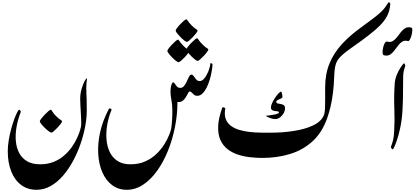

<svg xmlns="http://www.w3.org/2000/svg" viewBox="-20 -1423 3748 1736"><path d="M541 -326.2Q541.5 -319.8 529.1 -303.2Q516.6 -286.6 499.3 -268.3Q481.9 -250 466.6 -236.8Q451.2 -223.6 444.8 -223.6Q437 -223.6 420.2 -236.3Q403.3 -249 384.8 -267.1Q366.2 -285.2 353 -301.8Q339.8 -318.4 339.8 -326.2Q339.8 -333 352.8 -349.9Q365.7 -366.7 383.5 -385.5Q401.4 -404.3 417.2 -417.7Q433.1 -431.2 439 -431.2Q444.3 -431.2 453.9 -414.3Q463.4 -397.5 486.8 -373.5Q510.7 -350.1 525.9 -340.8Q541 -331.5 541 -326.2ZM343.3 62.5Q411.1 62.5 464.8 40.8Q518.6 19 559.1 -16.1Q599.6 -51.3 628.7 -92.5Q657.7 -133.8 676 -173.3Q694.3 -212.9 703.4 -243.4Q712.4 -273.9 713.4 -287.1Q715.3 -303.7 714.1 -334.2Q712.9 -364.7 710.9 -400.6Q709 -436.5 707 -470.5Q705.1 -504.4 705.1 -527.8Q705.1 -575.7 717.5 -618.2Q730 -660.6 744.1 -687.3Q758.3 -713.9 762.7 -713.9Q767.6 -713.9 765.9 -704.6Q764.2 -695.3 761.5 -666.5Q758.8 -637.7 761.2 -579.1Q762.2 -568.8 763.4 -529.3Q764.6 -489.7 764.6 -422.9Q764.6 -356.9 750 -278.8Q735.4 -200.7 707.5 -120.1Q679.7 -39.6 639.6 34.2Q599.6 107.9 549.1 166.3Q498.5 224.6 438.5 258.8Q378.4 293 310.1 293Q228.5 293 170.2 248.5Q111.8 204.1 81.1 125.5Q50.3 46.9 50.3 -55.2Q50.3 -104 59.1 -156.5Q67.9 -209 81.3 -257.8Q94.7 -306.6 109.1 -345.7Q123.5 -384.8 135.5 -407.7Q147.5 -430.7 152.3 -430.7Q156.2 -430.7 163.3 -423.6Q170.4 -416.5 166 -405.3Q140.1 -338.4 128.9 -271.5Q117.7 -204.6 123.5 -144.5Q129.4 -84.5 154.5 -37.8Q179.7 8.8 226.1 35.6Q272.5 62.5 343.3 62.5Z M1691.4 -962.9Q1691.4 -956.5 1679.2 -939.9Q1667 -923.3 1649.7 -905Q1632.3 -886.7 1616.7 -873.5Q1601.1 -860.4 1594.7 -860.4Q1586.9 -860.4 1570.6 -873Q1554.2 -885.7 1536.4 -903.8Q1518.6 -921.9 1505.9 -938.5Q1493.2 -955.1 1493.2 -962.9Q1493.2 -969.2 1505.4 -985.6Q1517.6 -1002 1534.9 -1020Q1552.2 -1038.1 1567.6 -1051.3Q1583 -1064.5 1589.4 -1064.5Q1594.7 -1064.5 1604 -1049.3Q1613.3 -1034.2 1637.2 -1009.8Q1660.6 -986.3 1676 -977.1Q1691.4 -967.8 1691.4 -962.9ZM1863.8 -975.1Q1863.8 -968.8 1851.6 -952.1Q1839.4 -935.5 1822 -917.2Q1804.7 -898.9 1789.1 -885.7Q1773.4 -872.6 1767.1 -872.6Q1759.3 -872.6 1742.9 -885.3Q1726.6 -897.9 1708.7 -916Q1690.9 -934.1 1678.2 -950.7Q1665.5 -967.3 1665.5 -975.1Q1665.5 -981.9 1677.7 -998.3Q1689.9 -1014.6 1707.3 -1032.7Q1724.6 -1050.8 1740 -1064Q1755.4 -1077.1 1761.7 -1077.1Q1767.1 -1077.1 1776.4 -1061.8Q1785.6 -1046.4 1809.6 -1022.5Q1833 -998.5 1848.4 -989.5Q1863.8 -980.5 1863.8 -975.1ZM1766.6 -1146.5Q1766.6 -1140.1 1754.4 -1123.8Q1742.2 -1107.4 1724.9 -1089.1Q1707.5 -1070.8 1691.9 -1057.6Q1676.3 -1044.4 1670.4 -1044.4Q1662.6 -1044.4 1646 -1057.1Q1629.4 -1069.8 1611.6 -1087.9Q1593.8 -1106 1581.1 -1122.3Q1568.4 -1138.7 1568.4 -1146.5Q1568.4 -1153.3 1580.6 -1169.7Q1592.8 -1186 1610.1 -1204.1Q1627.4 -1222.2 1642.8 -1235.4Q1658.2 -1248.5 1664.6 -1248.5Q1669.9 -1248.5 1679.2 -1233.4Q1688.5 -1218.3 1712.4 -1193.8Q1735.8 -1170.4 1751.2 -1161.1Q1766.6 -1151.9 1766.6 -1146.5ZM1126.5 293Q1049.8 293 993.9 251Q938 209 906 136.2Q874 63.5 868.2 -30.5Q862.3 -124.5 885.7 -229.2Q909.2 -334 964.8 -438.5Q968.8 -445.8 980 -440.9Q991.2 -436 987.8 -427.7Q961.9 -365.7 950 -297.9Q938 -230 942.6 -165.8Q947.3 -101.6 971.4 -50Q995.6 1.5 1042 32Q1088.4 62.5 1159.7 62.5Q1235.8 62.5 1294.7 35.6Q1353.5 8.8 1396 -32.7Q1438.5 -74.2 1466.6 -119.6Q1494.6 -165 1509.8 -203.9Q1524.9 -242.7 1528.3 -262.2Q1532.7 -292 1535.9 -337.4Q1539.1 -382.8 1538.1 -436Q1537.1 -484.9 1529.3 -522Q1521.5 -559.1 1521.5 -595.7Q1521.5 -613.8 1524.7 -632.8Q1527.8 -651.9 1533.4 -665Q1539.1 -678.2 1546.4 -678.2Q1553.2 -678.2 1561 -665.8Q1568.8 -653.3 1580.1 -640.9Q1591.3 -628.4 1608.9 -628.4Q1630.9 -628.4 1645 -646.5Q1659.2 -664.6 1669.4 -688.5Q1679.7 -712.4 1689.5 -730.5Q1699.2 -748.5 1712.4 -748.5Q1722.2 -748.5 1731.7 -733.9Q1741.2 -719.2 1753.9 -704.6Q1766.6 -689.9 1785.6 -689.9Q1808.1 -689.9 1828.9 -716.1Q1849.6 -742.2 1864.5 -779.5Q1879.4 -816.9 1882.8 -850.6Q1883.8 -855.5 1892.8 -850.3Q1901.9 -845.2 1901.4 -839.8Q1900.4 -814 1894 -777.6Q1887.7 -741.2 1876.5 -702.9Q1865.2 -664.6 1848.6 -631.3Q1832 -598.1 1810.8 -577.4Q1789.6 -556.6 1763.2 -556.6Q1746.1 -556.6 1734.4 -566.4Q1722.7 -576.2 1713.4 -586.2Q1704.1 -596.2 1694.8 -596.2Q1688 -596.2 1680.2 -580.3Q1672.4 -564.5 1660.4 -544.4Q1648.4 -524.4 1630.1 -510.7Q1611.8 -497.1 1584.5 -501.5Q1584.5 -387.2 1561.8 -273.2Q1539.1 -159.2 1497.6 -57.4Q1456.1 44.4 1399.2 123.3Q1342.3 202.1 1273.2 247.6Q1204.1 293 1126.5 293Z M2898.9 -362.3Q2908.2 -377.4 2912.6 -395.3Q2917 -413.1 2918.5 -441.4Q2919.9 -469.7 2919.9 -515.4Q2919.9 -561 2919.9 -631.8Q2919.9 -753.4 2959.2 -849.1Q2998.5 -944.8 3071.8 -1024.4Q3145 -1104 3247.6 -1177.2Q3316.4 -1227.1 3357.9 -1259Q3399.4 -1291 3422.9 -1313.2Q3446.3 -1335.4 3460.9 -1355.2Q3475.6 -1375 3491.2 -1399.9Q3494.1 -1405.8 3501.5 -1400.1Q3508.8 -1394.5 3508.8 -1387.7Q3505.9 -1343.3 3491.7 -1304.9Q3477.5 -1266.6 3447.8 -1229Q3418 -1191.4 3368.2 -1148.7Q3318.4 -1106 3244.1 -1052.2Q3182.1 -1008.3 3140.1 -977.8Q3098.1 -947.3 3071.8 -923.6Q3045.4 -899.9 3031 -876Q3016.6 -852.1 3010.5 -821.3Q3004.4 -790.5 3002.4 -745.6Q2999.5 -654.3 2990.7 -584.2Q2981.9 -514.2 2968.5 -458Q2955.1 -401.9 2937.5 -352.5Q2892.1 -224.6 2806.4 -146Q2720.7 -67.4 2604.2 -31.2Q2487.8 4.9 2351.1 4.9Q2297.9 4.9 2241 -1.5Q2184.1 -7.8 2131.8 -24.9Q2079.6 -42 2038.3 -73.7Q1997.1 -105.5 1973.9 -155.3Q1950.7 -205.1 1952.4 -277.1Q1954.1 -349.1 1988.8 -447.3Q1991.7 -455.6 2004.9 -451.4Q2018.1 -447.3 2016.6 -438.5Q2006.8 -383.3 2021.5 -345.9Q2036.1 -308.6 2068.4 -284.9Q2100.6 -261.2 2144.3 -248.3Q2188 -235.4 2236.8 -230Q2285.6 -224.6 2333 -223.9Q2380.4 -223.1 2419.4 -223.1Q2536.6 -223.1 2635.5 -238.8Q2734.4 -254.4 2803.2 -285.4Q2872.1 -316.4 2898.9 -362.3ZM2557.1 -442.9Q2557.1 -421.9 2544.7 -399.4Q2532.2 -377 2511.7 -361.6Q2491.2 -346.2 2466.3 -346.2Q2450.7 -346.2 2423.6 -355.2Q2396.5 -364.3 2382.3 -376Q2400.9 -377.9 2429.4 -381.8Q2458 -385.7 2480 -391.8Q2502 -397.9 2502 -405.8Q2502 -414.6 2491 -416.3Q2480 -418 2465.8 -419.4Q2451.7 -420.9 2440.7 -427.7Q2429.7 -434.6 2429.7 -453.1Q2429.7 -468.8 2441.4 -493.4Q2453.1 -518.1 2469.7 -542.5Q2486.3 -566.9 2501.5 -582Q2516.6 -597.2 2522.9 -593.3Q2526.4 -591.3 2529.1 -579.8Q2531.7 -568.4 2533.2 -556.6Q2534.7 -544.9 2533.2 -542Q2530.8 -536.6 2517.1 -530.8Q2503.4 -524.9 2490.7 -518.6Q2478 -512.2 2478 -504.4Q2478 -491.2 2490 -487.8Q2502 -484.4 2517.6 -482.4Q2533.2 -480.5 2545.2 -472.7Q2557.1 -464.8 2557.1 -442.9Z M3548.8 -667Q3551.8 -707.5 3566.9 -744.9Q3582 -782.2 3599.9 -809.3Q3617.7 -836.4 3627.4 -846.7Q3634.8 -855 3640.1 -843.3Q3645.5 -831.5 3643.6 -824.7Q3642.1 -817.4 3637.5 -805.7Q3632.8 -793.9 3628.9 -772.7Q3625 -751.5 3625 -714.4Q3625 -631.8 3623.8 -559.3Q3622.6 -486.8 3618.7 -419.9Q3613.8 -335.9 3597.9 -263.4Q3582 -190.9 3564.2 -141.4Q3546.4 -91.8 3535.2 -76.2Q3530.3 -68.8 3521.7 -78.6Q3513.2 -88.4 3514.6 -94.7Q3517.1 -104 3522.9 -119.1Q3528.8 -134.3 3535.2 -161.9Q3541.5 -189.5 3543.9 -235.4Q3549.8 -334.5 3545.4 -443.8Q3541 -553.2 3548.8 -667ZM3668 -1051.8Q3639.2 -1060.1 3617.9 -1047.1Q3596.7 -1034.2 3579.3 -1010.7Q3562 -987.3 3543.9 -963.9Q3525.9 -940.4 3503.7 -927.7Q3481.4 -915 3450.2 -923.8Q3440.4 -926.8 3439.5 -946.8Q3438.5 -966.8 3443.8 -991.5Q3449.2 -1016.1 3459 -1033.2Q3468.8 -1050.3 3480.5 -1046.9Q3509.8 -1038.6 3530.8 -1051.3Q3551.8 -1064 3569.3 -1086.7Q3586.9 -1109.4 3604.7 -1132.6Q3622.6 -1155.8 3644.8 -1168.7Q3667 -1181.6 3698.2 -1173.8Q3708 -1171.4 3708 -1151.6Q3708 -1131.8 3701.9 -1107.7Q3695.8 -1083.5 3686.5 -1066.2Q3677.2 -1048.8 3668 -1051.8Z"/></svg>

Font: Awami Nastaliq
Style: Bold
Weight: 700
Designer: Peter Martin, SIL International
Foundry: SIL International
Version: Version 3.100